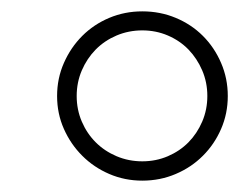

<svg xmlns="http://www.w3.org/2000/svg" viewBox="-20 -736 421 338"><path d="M80.5 -567Q80.5 -598 92.5 -625.2Q104.5 -652.5 124.8 -672.8Q145 -693 172.2 -704.5Q199.5 -716 230.5 -716Q262 -716 289.5 -704.5Q317 -693 337.2 -672.8Q357.5 -652.5 369.2 -625.2Q381 -598 381 -567Q381 -536 369.2 -509Q357.5 -482 337.2 -461.8Q317 -441.5 289.5 -429.8Q262 -418 230.5 -418Q199.5 -418 172.2 -429.8Q145 -441.5 124.8 -461.8Q104.5 -482 92.5 -509Q80.5 -536 80.5 -567ZM115 -567Q115 -543 124 -522Q133 -501 148.5 -485.5Q164 -470 185.2 -461Q206.5 -452 230.5 -452Q254.5 -452 275.5 -461Q296.5 -470 311.8 -485.5Q327 -501 336 -522Q345 -543 345 -567Q345 -591 336 -612Q327 -633 311.8 -648.8Q296.5 -664.5 275.5 -673.5Q254.5 -682.5 230.5 -682.5Q206.5 -682.5 185.2 -673.5Q164 -664.5 148.5 -648.8Q133 -633 124 -612Q115 -591 115 -567Z"/></svg>

Font: Lato TR Light
Style: Italic
Weight: 300
Italic angle: -12°
Designer: Lukasz Dziedzic
Foundry: Lukasz Dziedzic
Version: Version 1.104 2013